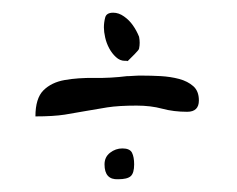

<svg xmlns="http://www.w3.org/2000/svg" viewBox="-20 -358 376 304"><path d="M145.5 -97.7Q145.5 -109.4 154.3 -116.2Q163.1 -123 173.8 -123Q185.5 -123 189 -116.2Q192.4 -109.4 192.4 -97.7Q192.4 -84 187 -79.1Q181.6 -74.2 167 -74.2Q145.5 -73.2 145.5 -97.7ZM144.5 -314.5Q144.5 -322.3 146.5 -330.1Q148.4 -337.9 159.2 -337.9Q168 -337.9 176.3 -332Q184.6 -326.2 190.4 -317.9Q196.3 -309.6 200.2 -299.8Q202.1 -290 200.2 -281.2Q200.2 -279.3 193.4 -272.5Q186.5 -265.6 182.6 -261.7Q180.7 -260.7 180.7 -261.7H177.7Q169.9 -261.7 163.6 -267.6Q157.2 -273.4 152.8 -281.7Q148.4 -290 146.5 -298.8Q144.5 -307.6 144.5 -314.5ZM205.1 -238.3Q218.8 -238.3 234.4 -237.5Q250 -236.6 263.7 -233Q277.3 -229.3 286.1 -221.5Q294.9 -213.7 294.9 -199Q294.9 -181 276.4 -181Q254.9 -181 236.8 -185.9Q218.8 -190.8 196.3 -190.8Q168 -190.8 149.9 -188Q131.8 -185.1 116.2 -182.3Q100.6 -179.4 82.5 -176.5Q64.5 -173.7 36.1 -173.7Q36.1 -202.3 48.8 -215Q61.5 -227.6 82.5 -231.3Q103.5 -235 129.4 -234.6Q155.3 -234.2 181.6 -237.5H184.6Q187.5 -237.5 191.4 -237.9Q195.3 -238.3 199.2 -238.3Z"/></svg>

Font: Indie Flower
Style: Regular
Weight: 400
Designer: Kimberly Geswein
Foundry: Kimberly Geswein
Version: Version 1.001 2010